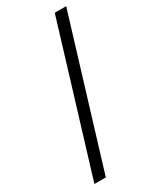

<svg xmlns="http://www.w3.org/2000/svg" viewBox="-238 -876 897 1093"><g transform="rotate(-30 210.0 -329.5)"><path d="M37 149 329 -808H404L112 149Z"/></g></svg>

Font: Wittgenstein-Italic Regular
Style: Italic
Weight: 400
Italic angle: -11°
Designer: Jörg Drees
Foundry: Jörg Drees
Version: Version 1.000; ttfautohint (v1.8.4.7-5d5b)